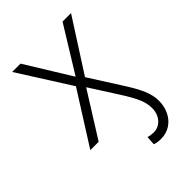

<svg xmlns="http://www.w3.org/2000/svg" viewBox="-215 -625 921 921"><g transform="rotate(-45 245.5 -164.0)"><path d="M210.9 -265.6 43 -530.3H99.6L242.2 -298.8L384.8 -530.3H442.4L272.5 -265.6L371.1 -110.4Q410.2 -50.3 426.8 -10.7Q443.4 28.8 443.4 65.4Q443.4 103 428.2 134.3Q413.1 165.5 385.3 183.8Q357.4 202.1 320.3 202.1Q295.9 202.1 278.3 195.3L281.2 149.4Q288.6 152.3 300 153.8Q311.5 155.3 319.3 155.3Q339.4 155.3 356.9 144.3Q374.5 133.3 385 113Q395.5 92.8 395.5 66.4Q395.5 36.1 381.8 2.9Q368.2 -30.3 332 -86.9L242.2 -227.5L99.6 0H43Z"/></g></svg>

Font: Pretendard Std ExtraLight
Style: Regular
Weight: 200
Designer: Base glyphs from Inter by Rasmus Andersson; Hangeul glyphs from Noto Sans CJK(Source Han Sans) by Jang Soo-young and Kan
Foundry: Kil Hyung-jin
Version: Version 1.309